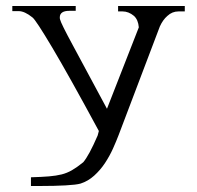

<svg xmlns="http://www.w3.org/2000/svg" viewBox="-20 -619 656 639"><path d="M595 -599V-581H574Q553 -581 537 -566Q522 -553 512 -531L375 -170Q367 -149 356 -124.5Q345 -100 329.5 -76.5Q314 -53 293.5 -34.5Q273 -16 248 -8Q234 -4 198 -2Q162 0 114 0H83V-29Q119 -30 143 -32Q167 -34 185 -38.5Q203 -43 219.5 -52.5Q236 -62 257 -79Q276 -101 305 -168L309 -183Q209 -368 154 -460.5Q99 -553 88 -561Q62 -582 42 -582H21V-599H232V-583H211Q179 -583 179 -561Q179 -556 180 -554Q183 -541 222 -469Q261 -397 336 -257L442 -528Q440 -553 426 -566Q408 -581 388 -581H373V-599Z"/></svg>

Font: Constantine
Style: Regular
Weight: 400
Designer: Dukom Design
Version: Version 1.001;PS 001.001;hotconv 1.0.56;makeotf.lib2.0.21325